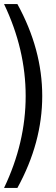

<svg xmlns="http://www.w3.org/2000/svg" viewBox="-20 -810 279 950"><path d="M66 120H0Q107 -104 107 -335Q107 -566 0 -790H66Q189 -566 189 -335Q189 -104 66 120Z"/></svg>

Font: Akshar Light
Style: Regular
Weight: 300
Designer: Tall Chai
Foundry: Tall Chai
Version: Version 1.100